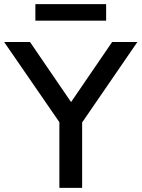

<svg xmlns="http://www.w3.org/2000/svg" viewBox="-26 -908 684 928"><path d="M261 0V-366L282 -287L-6 -705H119L320 -411H315L516 -705H638L351 -287L371 -366V0ZM145 -808V-888H487V-808Z"/></svg>

Font: Nunito Sans 8pt SemiBold
Style: Regular
Weight: 600
Version: Version 3.101;gftools[0.9.27]